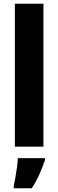

<svg xmlns="http://www.w3.org/2000/svg" viewBox="-20 -780 310 1021"><path d="M211 0H59V-760H211ZM219 72Q206 110 189 148Q172 186 149 221H53V208Q57 190 62 163Q67 136 70.5 108.5Q74 81 75 61H219Z"/></svg>

Font: Noto Sans Armenian Condensed ExtraBold
Style: Regular
Weight: 800
Width: 3
Designer: Monotype Design Team
Foundry: Monotype Imaging Inc.
Version: Version 2.008; ttfautohint (v1.8.4.7-5d5b)